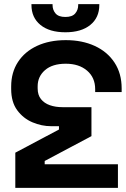

<svg xmlns="http://www.w3.org/2000/svg" viewBox="-20 -908 608 928"><path d="M568 -481V-463H440V-477Q440 -533 401 -566.5Q362 -600 298 -600Q233 -600 197.5 -569Q162 -538 162 -491V-481Q162 -449 178 -429Q194 -409 221 -399.5Q248 -390 282 -390H422V-250L196 -130V-114H550V0H54V-170L265 -282V-298H228Q181 -298 136.5 -317Q92 -336 63 -375.5Q34 -415 34 -478V-490Q34 -558 67 -608.5Q100 -659 159.5 -686.5Q219 -714 298 -714Q377 -714 438 -686Q499 -658 533.5 -605.5Q568 -553 568 -481ZM132 -884V-888H234V-884Q234 -860 248.5 -843Q263 -826 296 -826Q329 -826 343.5 -843Q358 -860 358 -884V-888H460V-884Q460 -823 416.5 -787.5Q373 -752 296 -752Q219 -752 175.5 -787.5Q132 -823 132 -884Z"/></svg>

Font: Space 7353
Style: Regular
Weight: 400
Designer: Christine Claussen + Ruben Lyon  (Space 7353)
Version: Version 1.000;FEAKit 1.0